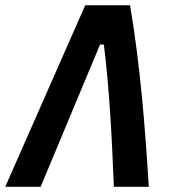

<svg xmlns="http://www.w3.org/2000/svg" viewBox="-46 -714 652 734"><path d="M-25.9 0H109.4L336.4 -543.5H351.1C373.5 -362.3 382.3 -173.3 389.2 0H522.9C508.3 -231 490.7 -460.4 451.2 -693.8H279.8Z"/></svg>

Font: Cascadia Mono NF
Style: Bold Italic
Weight: 700
Italic angle: -10°
Monospace: yes
Designer: Aaron Bell
Foundry: Saja Typeworks
Version: Version 2404.023